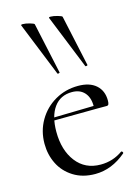

<svg xmlns="http://www.w3.org/2000/svg" viewBox="-114 -796 635 872"><g transform="rotate(-15 204.0 -359.5)"><path d="M36 -180Q36 -240 64.5 -289Q93 -338 142 -366.5Q191 -395 251 -395Q305 -395 335 -368.5Q365 -342 365 -296Q365 -284 362.5 -278.5Q360 -273 353 -273H295L296 -288Q296 -329 275 -352Q254 -375 217 -375Q162 -375 132 -333.5Q102 -292 102 -219Q102 -132 144 -77.5Q186 -23 259 -23Q317 -23 363 -56H364Q367 -56 369.5 -52.5Q372 -49 370 -46Q302 12 224 12Q165 12 122 -15Q79 -42 57.5 -85.5Q36 -129 36 -180ZM83 -284 311 -289V-273L84 -271ZM212 -731Q225 -731 244.5 -725.5Q264 -720 265 -716L317 -476Q318 -474 312.5 -472.5Q307 -471 306 -474L204 -727Q203 -731 212 -731ZM81 -731Q94 -731 113.5 -725.5Q133 -720 134 -716L186 -476Q187 -474 181.5 -472.5Q176 -471 175 -474L73 -727Q72 -731 81 -731Z"/></g></svg>

Font: Cormorant
Style: Regular
Weight: 400
Designer: Christian Thalmann (Catharsis Fonts)
Foundry: Catharsis Fonts
Version: Version 4.000